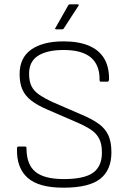

<svg xmlns="http://www.w3.org/2000/svg" viewBox="-20 -859 599 891"><path d="M274 12Q159 12 107.5 -34.5Q56 -81 59 -170Q59 -179 65 -179H97Q103 -179 103 -171Q103 -96 144 -62Q185 -28 276 -28Q371 -28 412 -57.5Q453 -87 453 -151Q453 -191 440 -216Q427 -241 400 -258.5Q373 -276 328 -295L201 -350Q154 -370 125.5 -392Q97 -414 84 -443.5Q71 -473 71 -515Q71 -591 125 -629Q179 -667 275 -667Q346 -667 393.5 -646.5Q441 -626 464 -586.5Q487 -547 486 -489Q484 -480 479 -480H447Q445 -480 443.5 -482Q442 -484 442 -489Q443 -557 402 -592Q361 -627 275 -627Q199 -627 157 -600.5Q115 -574 115 -517Q115 -482 126 -459.5Q137 -437 161.5 -420Q186 -403 227 -384L354 -329Q407 -307 438 -284.5Q469 -262 483 -231Q497 -200 497 -152Q497 -70 445 -29Q393 12 274 12ZM240 -723Q237 -723 236 -725Q235 -727 237 -729L297 -835Q300 -839 304 -839H341Q344 -839 345 -837Q346 -835 344 -832L276 -727Q274 -723 269 -723Z"/></svg>

Font: Sofia Sans ExtraLight
Style: Regular
Weight: 250
Version: Version 4.100-B